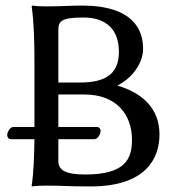

<svg xmlns="http://www.w3.org/2000/svg" viewBox="-20 -668 656 691"><path d="M147 -645C113 -645 96 -648 96 -648L94 -645C102 -588 104 -520 104 -445V-211H28C17 -211 6 -194 6 -182C6 -175 10 -167 19 -167H104C103 -104 101 -46 94 0L95 3C95 3 112 0 147 0C209 0 217 3 306 3C505 3 554 -98 554 -184C554 -280 489 -335 402 -360C453 -385 495 -438 495 -493C495 -560 460 -648 274 -648C239 -648 197 -645 147 -645ZM190 -167H319C332 -167 342 -185 342 -197C342 -203 338 -211 329 -211H190V-328H283C400 -328 455 -255 455 -165C455 -96 431 -40 287 -40C217 -40 190 -55 190 -88ZM190 -559C190 -592 200 -605 281 -605C337 -605 408 -583 408 -481C408 -396 351 -371 268 -371H190Z"/></svg>

Font: Libertinus Sans
Style: Regular
Weight: 400
Designer: Philipp H. Poll, Khaled Hosny
Foundry: Caleb Maclennan
Version: Version 7.050;RELEASE